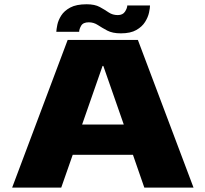

<svg xmlns="http://www.w3.org/2000/svg" viewBox="-20 -858 939 878"><path d="M35.5 0 289.5 -675.5H610.5L865 0H640L588 -150H312.5L260 0ZM355.5 -288.5H546L452.5 -556.5H449ZM532.5 -705.5Q494.5 -705.5 470.5 -718.2Q446.5 -731 427.5 -743.5Q408.5 -756 386 -756Q360 -756 351 -740.2Q342 -724.5 342 -712.5H237.5Q238 -724 242.2 -744.8Q246.5 -765.5 260 -787Q273.5 -808.5 301.2 -823.5Q329 -838.5 376 -838.5Q413.5 -838.5 436.2 -826Q459 -813.5 477 -801.2Q495 -789 518.5 -789Q541.5 -789 551.8 -805Q562 -821 562 -833H666Q666 -821.5 661.5 -800.5Q657 -779.5 643.5 -757.8Q630 -736 603.5 -720.8Q577 -705.5 532.5 -705.5Z"/></svg>

Font: Anybody ExtraExpanded ExtraBold
Style: Regular
Weight: 800
Width: 8
Designer: Tyler Finck
Foundry: Etcetera Type Company
Version: Version 1.010; ttfautohint (v1.8.3) -l 8 -r 50 -G 200 -x 14 